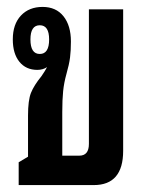

<svg xmlns="http://www.w3.org/2000/svg" viewBox="-20 -535 424 555"><path d="M34 0V-66L61 -82V-201Q61 -245 69.5 -266.5Q78 -288 100 -315Q111 -331 116 -341Q104 -333 88 -333Q55 -333 36 -356.5Q17 -380 17 -421Q17 -465 40.5 -490Q64 -515 103 -515Q142 -515 163.5 -488Q185 -461 185 -415Q185 -389 182.5 -369Q180 -349 172 -321Q165 -296 162.5 -271.5Q160 -247 160 -211V-85H209Q237 -85 237 -119V-508H336V-99Q336 0 251 0ZM95 -379Q122 -379 122 -421Q122 -462 95 -462Q68 -462 68 -421Q68 -379 95 -379Z"/></svg>

Font: Noto Sans Thai Looped UI Condensed Medium
Style: Regular
Weight: 500
Width: 3
Designer: Cadson Demak Team
Foundry: Cadson Demak Co., Ltd.
Version: Version 1.000